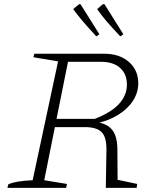

<svg xmlns="http://www.w3.org/2000/svg" viewBox="-20 -909 757 929"><path d="M16 0 20 -17Q37 -25 65.5 -30Q94 -35 138 -37L261 -612L142 -632L146 -649H485Q558 -649 603.5 -609.5Q649 -570 649 -506Q649 -461 623.5 -421.5Q598 -382 552 -353.5Q506 -325 446 -312V-319Q483 -313 505 -297.5Q527 -282 537.5 -254.5Q548 -227 548 -184L549 -39L644 -19L641 0H492L495 -182Q496 -245 472 -269.5Q448 -294 390 -294H226L234 -334H439Q594 -394 594 -500Q594 -551 561 -580.5Q528 -610 469 -610H309L194 -37L304 -19L300 0ZM446 -733Q408 -774 381.5 -805Q355 -836 334 -865L363 -889L370 -888L461 -743ZM562 -733Q523 -774 496.5 -805Q470 -836 450 -865L478 -889L486 -888L577 -743Z"/></svg>

Font: Piazzolla Thin Thin
Style: Italic
Weight: 250
Italic angle: -11.3°
Version: Version 2.005